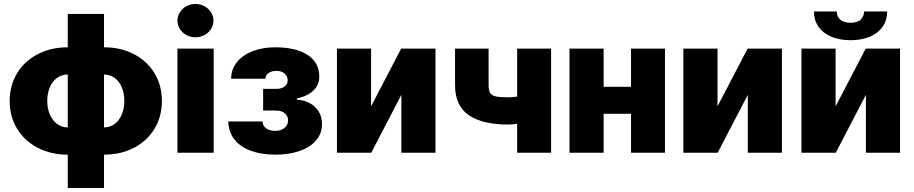

<svg xmlns="http://www.w3.org/2000/svg" viewBox="-20 -778 4654 978"><path d="M325.2 9.8Q239.7 9.8 172.4 -25.1Q105 -60.1 67.1 -122.3Q29.3 -184.6 29.3 -263.7Q29.3 -342.8 67.1 -405Q105 -467.3 172.4 -502.2Q239.7 -537.1 325.2 -537.1V-707H509.8V-537.1Q595.2 -537.1 662.4 -502.2Q729.5 -467.3 767.1 -405Q804.7 -342.8 804.7 -263.7Q804.7 -184.6 767.1 -122.3Q729.5 -60.1 662.4 -25.1Q595.2 9.8 509.8 9.8V179.7H325.2ZM325.2 -398.4Q294.4 -398.4 270.8 -381.3Q247.1 -364.3 233.9 -333.5Q220.7 -302.7 220.7 -263.7Q220.7 -225.1 234.1 -194.3Q247.6 -163.6 271.5 -146.2Q295.4 -128.9 325.2 -128.9ZM613.3 -263.7Q613.3 -302.7 600.3 -333.5Q587.4 -364.3 563.7 -381.3Q540 -398.4 509.8 -398.4V-128.9Q540 -128.9 563.5 -146.2Q586.9 -163.6 600.1 -194.3Q613.3 -225.1 613.3 -263.7Z M883.8 -530.3H1068.4V0H883.8ZM883.8 -672.9Q883.8 -695.8 896.2 -715.3Q908.7 -734.9 929.7 -746.3Q950.7 -757.8 975.6 -757.8Q1000.5 -757.8 1021.5 -746.3Q1042.5 -734.9 1054.9 -715.3Q1067.4 -695.8 1067.4 -672.9Q1067.4 -649.9 1054.9 -630.4Q1042.5 -610.8 1021.5 -599.4Q1000.5 -587.9 975.6 -587.9Q950.7 -587.9 929.7 -599.4Q908.7 -610.8 896.2 -630.4Q883.8 -649.9 883.8 -672.9Z M1381.8 -111.3Q1410.6 -111.3 1429 -126.2Q1447.3 -141.1 1447.3 -165Q1447.3 -187 1430.7 -200.9Q1414.1 -214.8 1387.7 -214.8H1320.3V-325.2H1387.7Q1413.1 -325.2 1429.2 -337.2Q1445.3 -349.1 1445.3 -368.2Q1445.3 -390.1 1429.4 -403.6Q1413.6 -417 1388.7 -417Q1363.8 -417 1347.9 -405.8Q1332 -394.5 1332 -377H1157.2Q1157.7 -425.8 1187.5 -462.2Q1217.3 -498.5 1268.1 -517.8Q1318.8 -537.1 1380.9 -537.1Q1487.3 -537.1 1546.9 -498.3Q1606.4 -459.5 1606.4 -386.7Q1606.4 -346.2 1576.9 -317.4Q1547.4 -288.6 1492.2 -276.4V-270.5Q1526.9 -268.6 1555.9 -253.7Q1585 -238.8 1602.5 -211.4Q1620.1 -184.1 1620.1 -146.5Q1620.1 -97.7 1589.8 -62.5Q1559.6 -27.3 1505.6 -8.8Q1451.7 9.8 1381.8 9.8Q1313 9.8 1259.5 -9.3Q1206.1 -28.3 1175.3 -66.2Q1144.5 -104 1142.6 -159.2H1317.4Q1317.4 -138.2 1335.2 -124.8Q1353 -111.3 1381.8 -111.3Z M2023.4 -530.3H2198.2V0H2024.4V-294.9L1871.1 0H1696.3V-530.3H1870.1V-236.3Z M2787.1 0H2614.3V-147.5Q2586.9 -143.6 2569.3 -143.6Q2437 -143.6 2367.4 -191.7Q2297.9 -239.7 2297.9 -343.8V-530.3H2468.8V-343.8Q2468.8 -317.4 2476.3 -304.7Q2483.9 -292 2504.6 -287.1Q2525.4 -282.2 2569.3 -282.2Q2588.4 -282.2 2614.3 -286.1V-530.3H2787.1Z M3054.7 -335.9H3194.3V-530.3H3367.2V0H3194.3V-198.2H3054.7V0H2880.9V-530.3H3054.7Z M3788.1 -530.3H3962.9V0H3789.1V-294.9L3635.7 0H3460.9V-530.3H3634.8V-236.3Z M4389.6 -530.3H4564.5V0H4390.6V-294.9L4237.3 0H4062.5V-530.3H4236.3V-236.3ZM4312.5 -573.2Q4255.9 -573.2 4213.6 -591.3Q4171.4 -609.4 4148.7 -642.6Q4126 -675.8 4126 -719.7H4242.2Q4242.2 -695.3 4259.5 -678.7Q4276.9 -662.1 4312.5 -662.1Q4347.7 -662.1 4364.3 -678.5Q4380.9 -694.8 4381.8 -719.7H4499Q4499 -675.8 4476.3 -642.6Q4453.6 -609.4 4411.4 -591.3Q4369.1 -573.2 4312.5 -573.2Z"/></svg>

Font: Pretendard JP Black
Style: Regular
Weight: 900
Designer: Base glyphs from Inter by Rasmus Andersson; Hangeul glyphs from Noto Sans CJK(Source Han Sans) by Jang Soo-young and Kan
Foundry: Kil Hyung-jin
Version: Version 1.309